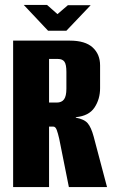

<svg xmlns="http://www.w3.org/2000/svg" viewBox="-20 -755 462 775"><path d="M33 0V-591H262Q324 -591 354 -563.5Q384 -536 384 -491V-399Q384 -355 361.5 -321Q339 -287 286 -282V-280Q320 -274 334 -257.5Q348 -241 358 -204L412 0H258L219 -195Q214 -217 209 -230.5Q204 -244 195 -244H178V0ZM178 -341H209Q229 -341 238.5 -354Q248 -367 248 -397V-465Q248 -495 240 -506Q232 -517 214 -517H178ZM174 -631 76 -735H170L212 -698L254 -734H346L248 -631Z"/></svg>

Font: Alumni Sans Thin ExtraBold
Style: Regular
Weight: 800
Version: Version 1.018